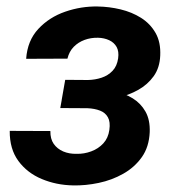

<svg xmlns="http://www.w3.org/2000/svg" viewBox="-20 -558 537 588"><path d="M276.4 -251.5 168.9 -252 179.7 -313.5 249.5 -313Q271.5 -313.5 291.3 -320.1Q311 -326.7 324.7 -341.1Q338.4 -355.5 341.8 -379.4Q344.7 -400.4 337.2 -414.1Q329.6 -427.7 314.5 -434.8Q299.3 -441.9 280.3 -442.4Q258.3 -442.9 239 -435.8Q219.7 -428.7 205.8 -414.6Q191.9 -400.4 186.5 -378.4L60.1 -377.9Q64 -433.6 97.4 -469.5Q130.9 -505.4 179.7 -522.2Q228.5 -539.1 279.3 -538.1Q314.5 -537.6 349.1 -529.3Q383.8 -521 411.9 -503.4Q439.9 -485.8 456.3 -457.3Q472.7 -428.7 470.7 -387.7Q469.2 -350.6 450.7 -324.7Q432.1 -298.8 403.3 -282.7Q374.5 -266.6 341.3 -259Q308.1 -251.5 276.4 -251.5ZM175.3 -287.1 267.6 -286.6Q299.3 -285.6 330.6 -278.8Q361.8 -272 386.5 -256.8Q411.1 -241.7 425.5 -216.3Q439.9 -190.9 438.5 -153.3Q436.5 -107.9 414.3 -76.7Q392.1 -45.4 357.4 -25.9Q322.8 -6.3 282.2 2.2Q241.7 10.7 203.6 9.8Q152.3 8.8 107.9 -9.8Q63.5 -28.3 36.4 -64.9Q9.3 -101.6 9.8 -157.2L134.3 -156.7Q133.8 -132.8 144.5 -117.4Q155.3 -102.1 173.6 -94.2Q191.9 -86.4 214.8 -86.9Q237.8 -86.4 259.5 -94.5Q281.2 -102.5 296.4 -118.9Q311.5 -135.3 314.9 -160.2Q318.4 -184.6 310.5 -198.7Q302.7 -212.9 286.4 -219.2Q270 -225.6 248 -226.6L164.6 -227.1Z"/></svg>

Font: Roboto SemiBold
Style: Italic
Weight: 600
Designer: Christian Robertson
Foundry: Google
Version: Version 3.009; 2024